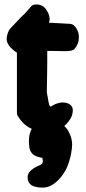

<svg xmlns="http://www.w3.org/2000/svg" viewBox="-20 -598 384 859"><path d="M267.6 -34.2Q282.2 -21.5 292.5 2Q302.7 25.4 302.7 48.8Q302.7 62.5 297.9 90.8Q290 127.9 278.3 153.8Q266.6 179.7 242.2 206.1Q210 239.3 175.8 241.2H168Q158.2 241.2 148.4 239.7Q138.7 238.3 127.4 233.9Q116.2 229.5 109.9 219.2Q103.5 209 103.5 195.3Q103.5 176.8 118.7 164.1Q133.8 151.4 150.4 144.5Q167 137.7 168.9 133.8Q171.9 127 171.9 123Q171.9 121.1 170.9 117.2Q170.9 115.2 170.4 114.3Q169.9 113.3 169.9 111.8Q169.9 110.4 169.9 108.4Q169.9 108.4 164.6 107.4Q159.2 106.4 150.9 104Q142.6 101.6 134.3 97.2Q126 92.8 119.6 83.5Q113.3 74.2 111.3 62.5Q109.4 46.9 109.4 32.2Q109.4 0 122.1 -21.5Q84 -38.1 59.6 -79.1Q55.7 -84 55.7 -91.8V-362.3Q9.8 -392.6 9.8 -423.8Q9.8 -433.6 13.2 -444.8Q16.6 -456.1 20 -461.9Q23.4 -467.8 25.4 -469.7Q51.8 -498 66.9 -513.7Q82 -529.3 84 -530.8Q85.9 -532.2 88.9 -535.2Q91.8 -538.1 96.2 -543Q100.6 -547.9 118.2 -568.4Q126 -578.1 142.6 -578.1Q173.8 -578.1 189.5 -550.8Q202.1 -530.3 202.1 -513.7Q202.1 -507.8 199.2 -496.1H207Q212.9 -496.1 295.9 -491.2Q310.5 -489.3 321.8 -471.2Q333 -453.1 333 -430.7Q333 -401.4 312.5 -377.9Q302.7 -369.1 272.5 -369.1Q265.6 -369.1 245.6 -369.6Q225.6 -370.1 211.9 -370.1H191.4V-321.3Q191.4 -308.6 190.9 -274.4Q190.4 -240.2 189.5 -184.6Q192.4 -171.9 194.3 -158.7Q196.3 -145.5 197.3 -140.6Q198.2 -135.7 199.7 -130.9Q201.2 -126 202.6 -124Q204.1 -122.1 208 -121.1L210.9 -123Q213.9 -125 218.8 -127.9Q223.6 -130.9 230 -133.3Q236.3 -135.7 244.6 -137.7Q252.9 -139.6 260.7 -139.6Q281.2 -139.6 293.5 -129.9Q305.7 -120.1 305.7 -105.5Q305.7 -84 294.9 -66.4Q284.2 -48.8 267.6 -34.2Z"/></svg>

Font: Essays1743
Style: Bold
Weight: 700
Designer: Based on the typeface in a 1743 English translation of the essays of Montaigne.  PostScript/TrueType font designed by Jo
Version: Version 002.100